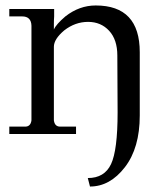

<svg xmlns="http://www.w3.org/2000/svg" viewBox="-20 -490 567 702"><path d="M491 -299V-68Q491 51 436.5 121.5Q382 192 309 192L301 161Q362 161 386 110Q410 59 410 -79L409 -287Q409 -345 379 -377.5Q349 -410 302 -410Q255 -410 215 -379Q177 -347 177 -319V-50Q180 -27 200 -27H258V0H14V-27H72Q92 -27 95 -50V-396Q94 -430 61 -430H14V-457H178V-430Q177 -418 177 -402V-382Q185 -401 219 -430Q270 -470 330 -470Q491 -470 491 -299Z"/></svg>

Font: GFS Didot
Style: Regular
Weight: 400
Designer: Takis Katsoulidis and George D. Matthiopoulos
Foundry: Takis Katsoulidis and George D. Matthiopoulos
Version: Version 1.0